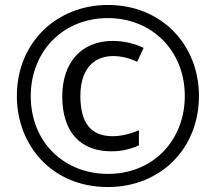

<svg xmlns="http://www.w3.org/2000/svg" viewBox="-20 -744 870 774"><path d="M415 10C626 10 782 -144 782 -357C782 -563 632 -724 415 -724C211 -724 48 -575 48 -357C48 -158 189 10 415 10ZM415 -43C240 -43 104 -169 104 -357C104 -533 230 -671 415 -671C593 -671 725 -539 725 -357C725 -181 600 -43 415 -43ZM429 -134C468 -134 505 -142 540 -158V-219C503 -203 467 -195 434 -195C348 -195 304 -246 304 -358C304 -460 354 -518 436 -518C467 -518 499 -511 533 -495L559 -551C519 -570 477 -579 434 -579C308 -579 231 -492 231 -355C231 -213 303 -134 429 -134Z"/></svg>

Font: Noto Sans Gurmukhi UI ExtraCondensed
Style: Regular
Weight: 400
Width: 2
Designer: Jelle Bosma - Monotype Design Team
Foundry: Monotype Imaging Inc.
Version: Version 2.004